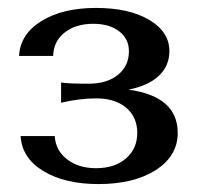

<svg xmlns="http://www.w3.org/2000/svg" viewBox="-20 -729 496 484"><path d="M32 -386H118Q120 -350 149 -327.5Q178 -305 222 -305Q269 -305 297.5 -329.5Q326 -354 326 -394Q326 -434 298 -457.5Q270 -481 223 -481Q180 -481 134 -470V-521Q152 -518 203 -518Q250 -518 277.5 -540.5Q305 -563 305 -600Q305 -631 280.5 -650Q256 -669 215 -669Q171 -669 143 -647Q115 -625 114 -588H28Q31 -643 84.5 -676Q138 -709 222 -709Q305 -709 356 -679Q407 -649 407 -600Q407 -563 380.5 -538Q354 -513 304 -503Q428 -486 428 -394Q428 -336 373 -300.5Q318 -265 228 -265Q143 -265 89 -298Q35 -331 32 -386Z"/></svg>

Font: Fahkwang SemiBold
Style: Regular
Weight: 600
Designer: Suppakit Chalermlarp | Katatrad Co.,Ltd.
Foundry: Cadson Demak Co.,Ltd.
Version: Version 1.000; ttfautohint (v1.6)